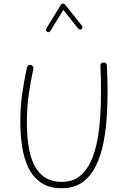

<svg xmlns="http://www.w3.org/2000/svg" viewBox="-20 -1026 699 1057"><path d="M149.9 -668.9Q156.7 -667.5 160.9 -660.9Q165 -654.3 163.6 -647.5Q147.9 -575.2 137.9 -504.2Q127.9 -433.1 127.9 -353Q127.9 -287.1 136.2 -228Q144.5 -168.9 165.5 -123.3Q186.5 -77.6 224.1 -51.3Q261.7 -24.9 320.3 -24.9Q378.9 -24.9 418 -55.7Q457 -86.4 480.7 -138.7Q504.4 -190.9 516.4 -256.3Q528.3 -321.8 532.2 -392.1Q536.1 -462.4 536.1 -527.8Q536.1 -561 535.2 -596.7Q534.2 -632.3 532.7 -663.6Q532.2 -671.4 537.1 -676.8Q542 -682.1 549.3 -682.1Q567.4 -683.1 568.4 -665.5Q569.8 -634.3 571 -598.1Q572.3 -562 572.3 -527.8Q572.3 -460.4 567.9 -386.2Q563.5 -312 549.8 -241.7Q536.1 -171.4 508.5 -114.3Q481 -57.1 435.1 -23.4Q389.2 10.3 320.3 10.3Q251 10.3 206.3 -20.3Q161.6 -50.8 136.5 -102.5Q111.3 -154.3 101.6 -219.7Q91.8 -285.2 91.8 -355Q91.8 -436 102.1 -508.8Q112.3 -581.5 128.4 -655.3Q129.9 -662.1 136.5 -666.3Q143.1 -670.4 149.9 -668.9ZM239.3 -851.6Q228.5 -857.9 234.9 -869.1L315.9 -1000.5Q319.8 -1006.8 326.9 -1006.3Q334 -1005.9 337.4 -1002L431.2 -884.3Q434.6 -880.4 433.8 -874.8Q433.1 -869.1 429.2 -865.7Q425.3 -862.3 419.7 -863.3Q414.1 -864.3 410.6 -868.2L328.6 -971.7L257.3 -855.5Q250 -844.2 239.3 -851.6Z"/></svg>

Font: Mikhak-FD ExtraLight
Style: Regular
Weight: 200
Designer: Amin Abedi
Version: Version 3.2